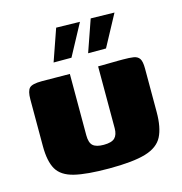

<svg xmlns="http://www.w3.org/2000/svg" viewBox="-93 -676 727 768"><g transform="rotate(-15 270.5 -292.5)"><path d="M212 -399V-145Q212 -114 225.5 -102Q239 -90 270 -90Q303 -90 316 -103Q329 -116 329 -143V-399Q330 -399 344.5 -399Q359 -399 378 -399.5Q397 -400 413 -400Q429 -400 432 -400Q459 -400 475.5 -397.5Q492 -395 500 -383.5Q508 -372 508 -342V-162Q508 -98 489 -61Q470 -24 418 -8.5Q366 7 267 7Q174 7 123 -5.5Q72 -18 52.5 -51.5Q33 -85 33 -148V-342Q33 -376 44.5 -388Q56 -400 96 -400Q125 -400 153.5 -399.5Q182 -399 212 -399ZM304 -460 350 -592 448 -590 378 -460ZM161 -460 207 -592 305 -590 235 -460Z"/></g></svg>

Font: Genos Thin ExtraBold
Style: Regular
Weight: 800
Version: Version 1.010